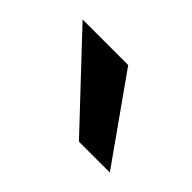

<svg xmlns="http://www.w3.org/2000/svg" viewBox="-48 -807 314 314"><g transform="rotate(45 109.0 -650.0)"><path d="M142 -577.5 5 -723H110.5L213.5 -577.5Z"/></g></svg>

Font: Public Sans Thin
Style: Regular
Weight: 400
Version: Version 2.001